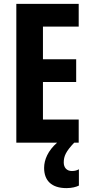

<svg xmlns="http://www.w3.org/2000/svg" viewBox="-20 -734 467 988"><path d="M308 102C308 70 319 45 362 0H385V-119H201V-312H372V-429H201V-597H385V-714H64V0H274C227 41 207 88 207 130C207 195 245 234 322 234C350 234 372 228 386 221V137C377 142 367 146 350 146C323 146 308 128 308 102Z"/></svg>

Font: Noto Sans Arabic UI XCn
Style: Bold
Weight: 700
Width: 2
Designer: Monotype Design Team, Nadine Chahine and Nizar Qandah
Foundry: Monotype Imaging Inc.
Version: Version 2.010